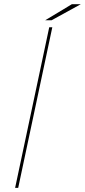

<svg xmlns="http://www.w3.org/2000/svg" viewBox="-20 -914 413 934"><path d="M234.5 -781.5 68.5 0H53.5L219.5 -781.5ZM200 -815.5 329.5 -893.5H373L231 -815.5Z"/></svg>

Font: Epilogue Thin
Style: Italic
Weight: 250
Italic angle: -12°
Designer: Tyler Finck
Foundry: Etcetera Type Co
Version: Version 2.112